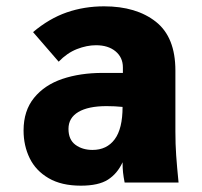

<svg xmlns="http://www.w3.org/2000/svg" viewBox="-20 -577 640 607"><path d="M54.5 -164.5Q54.5 -227 87.8 -267.8Q121 -308.5 177.2 -327.5Q233.5 -346.5 304.5 -346.5H368.5V-364Q368.5 -395.5 345.2 -414.8Q322 -434 283.5 -434Q254.5 -434 223.2 -421.8Q192 -409.5 165.5 -382L84.5 -475.5Q135.5 -518.5 191 -537.8Q246.5 -557 309 -557Q411 -557 472.8 -508.2Q534.5 -459.5 534.5 -354V-161Q534.5 -121 537 -85.5Q539.5 -50 544.5 0H374Q370.5 -18 369 -31.8Q367.5 -45.5 367.5 -64Q351 -28 321.2 -9Q291.5 10 235.5 10Q174 10 133.5 -13.8Q93 -37.5 73.8 -77Q54.5 -116.5 54.5 -164.5ZM367.5 -239Q342.5 -241.5 317 -241.5Q259 -241.5 227.8 -223Q196.5 -204.5 196.5 -169.5Q196.5 -135.5 218.5 -119.2Q240.5 -103 272.5 -103Q317.5 -103 342.5 -136.5Q367.5 -170 367.5 -239Z"/></svg>

Font: JuliaMono Black
Style: Regular
Weight: 900
Monospace: yes
Designer: cormullion
Foundry: corm
Version: Version 0.054; ttfautohint (v1.8.4)